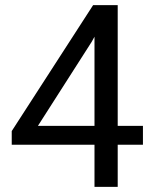

<svg xmlns="http://www.w3.org/2000/svg" viewBox="-20 -731 602 751"><path d="M440.4 -238.8H539.1V-165H440.4V0H349.6V-165H25.9V-218.3L344.2 -710.9H440.4ZM128.4 -238.8H349.6V-587.4L338.9 -567.9Z"/></svg>

Font: RobotoInd
Style: Regular
Weight: 400
Designer: Google
Version: Version 2.001101; 2014